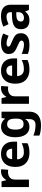

<svg xmlns="http://www.w3.org/2000/svg" viewBox="1474 -2070 837 3824"><g transform="rotate(-90 1892.0 -158.5)"><path d="M383 -556Q394 -556 409 -555Q424 -554 433 -552L422 -412Q415 -414 401.5 -415.5Q388 -417 378 -417Q349 -417 322 -409.5Q295 -402 273.5 -386Q252 -370 239.5 -343.5Q227 -317 227 -278V0H78V-546H191L213 -454H220Q236 -482 260 -505Q284 -528 315.5 -542Q347 -556 383 -556Z M737 -556Q813 -556 867.5 -527Q922 -498 952 -443Q982 -388 982 -308V-236H630Q632 -173 667.5 -137Q703 -101 766 -101Q819 -101 862 -111.5Q905 -122 951 -144V-29Q911 -9 866.5 0.5Q822 10 759 10Q677 10 614 -20.5Q551 -51 515 -113Q479 -175 479 -269Q479 -365 511.5 -428.5Q544 -492 602 -524Q660 -556 737 -556ZM738 -450Q695 -450 666.5 -422Q638 -394 633 -335H842Q842 -368 830.5 -394Q819 -420 796 -435Q773 -450 738 -450Z M1280 -556Q1330 -556 1370 -536Q1410 -516 1438 -476H1442L1454 -546H1580V1Q1580 79 1549.5 132Q1519 185 1458 212.5Q1397 240 1307 240Q1249 240 1199.5 233Q1150 226 1103 208V89Q1153 110 1206.5 120.5Q1260 131 1316 131Q1374 131 1402.5 100Q1431 69 1431 7V-4Q1431 -21 1432.5 -39Q1434 -57 1435 -71H1431Q1403 -28 1364 -9Q1325 10 1276 10Q1179 10 1124.5 -64.5Q1070 -139 1070 -272Q1070 -406 1126 -481Q1182 -556 1280 -556ZM1327 -435Q1292 -435 1268.5 -416.5Q1245 -398 1233.5 -361.5Q1222 -325 1222 -270Q1222 -188 1248 -147.5Q1274 -107 1329 -107Q1358 -107 1379 -114.5Q1400 -122 1413.5 -139.5Q1427 -157 1434 -185Q1441 -213 1441 -253V-271Q1441 -330 1429 -366Q1417 -402 1392 -418.5Q1367 -435 1327 -435Z M2041 -556Q2052 -556 2067 -555Q2082 -554 2091 -552L2080 -412Q2073 -414 2059.5 -415.5Q2046 -417 2036 -417Q2007 -417 1980 -409.5Q1953 -402 1931.5 -386Q1910 -370 1897.5 -343.5Q1885 -317 1885 -278V0H1736V-546H1849L1871 -454H1878Q1894 -482 1918 -505Q1942 -528 1973.5 -542Q2005 -556 2041 -556Z M2395 -556Q2471 -556 2525.5 -527Q2580 -498 2610 -443Q2640 -388 2640 -308V-236H2288Q2290 -173 2325.5 -137Q2361 -101 2424 -101Q2477 -101 2520 -111.5Q2563 -122 2609 -144V-29Q2569 -9 2524.5 0.5Q2480 10 2417 10Q2335 10 2272 -20.5Q2209 -51 2173 -113Q2137 -175 2137 -269Q2137 -365 2169.5 -428.5Q2202 -492 2260 -524Q2318 -556 2395 -556ZM2396 -450Q2353 -450 2324.5 -422Q2296 -394 2291 -335H2500Q2500 -368 2488.5 -394Q2477 -420 2454 -435Q2431 -450 2396 -450Z M3142 -162Q3142 -107 3116 -68.5Q3090 -30 3038 -10Q2986 10 2909 10Q2852 10 2811 2.5Q2770 -5 2729 -22V-145Q2773 -125 2824 -112Q2875 -99 2914 -99Q2958 -99 2976.5 -112Q2995 -125 2995 -146Q2995 -160 2987.5 -171Q2980 -182 2955 -196Q2930 -210 2877 -232Q2826 -254 2793 -275.5Q2760 -297 2744 -327.5Q2728 -358 2728 -404Q2728 -480 2787 -518Q2846 -556 2944 -556Q2995 -556 3041 -546Q3087 -536 3136 -513L3091 -406Q3051 -423 3015 -434.5Q2979 -446 2942 -446Q2909 -446 2892.5 -437Q2876 -428 2876 -410Q2876 -397 2884.5 -386.5Q2893 -376 2917.5 -364Q2942 -352 2990 -332Q3037 -313 3071 -292.5Q3105 -272 3123.5 -241.5Q3142 -211 3142 -162Z M3482 -557Q3592 -557 3650.5 -509.5Q3709 -462 3709 -364V0H3605L3576 -74H3572Q3549 -45 3524.5 -26Q3500 -7 3468.5 1.5Q3437 10 3391 10Q3343 10 3304.5 -8.5Q3266 -27 3244 -65.5Q3222 -104 3222 -163Q3222 -250 3283 -291.5Q3344 -333 3466 -337L3561 -340V-364Q3561 -407 3538.5 -427Q3516 -447 3476 -447Q3436 -447 3398 -435.5Q3360 -424 3322 -407L3273 -508Q3317 -531 3370.5 -544Q3424 -557 3482 -557ZM3503 -251Q3431 -249 3403 -225Q3375 -201 3375 -162Q3375 -128 3395 -113.5Q3415 -99 3447 -99Q3495 -99 3528 -127.5Q3561 -156 3561 -208V-253Z"/></g></svg>

Font: Noto Sans Devanagari
Style: Bold
Weight: 700
Version: Version 2.003